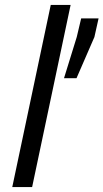

<svg xmlns="http://www.w3.org/2000/svg" viewBox="-20 -763 422 783"><path d="M187 -743 30 0H111L268 -743ZM293 -612 241 -444H292L365 -612L382 -688H311Z"/></svg>

Font: Saira UNSAM
Style: Italic
Weight: 400
Italic angle: -12°
Designer: Hector Gatti with collaboration of the Omnibus-Type team
Foundry: Omnibus-Type
Version: Version 0.072;PS 000.072;hotconv 1.0.88;makeotf.lib2.5.64775